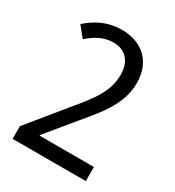

<svg xmlns="http://www.w3.org/2000/svg" viewBox="-175 -828 850 932"><g transform="rotate(30 250.0 -362.0)"><path d="M39 -71V0H449V-79H145V-83L276 -242C360 -341 426 -425 426 -535C426 -652 352 -724 234 -724C159 -724 98 -694 45 -647L92 -589C134 -626 176 -650 231 -650C296 -650 338 -607 338 -531C338 -440 288 -373 202 -271Z"/></g></svg>

Font: Noto Sans Gurmukhi UI SemiCondensed
Style: Regular
Weight: 400
Width: 4
Designer: Jelle Bosma - Monotype Design Team
Foundry: Monotype Imaging Inc.
Version: Version 2.004